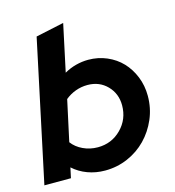

<svg xmlns="http://www.w3.org/2000/svg" viewBox="-111 -822 840 922"><g transform="rotate(-15 308.5 -361.5)"><path d="M589 -287Q589 -226 566 -172.5Q543 -119 504 -79Q465 -39 412 -16Q359 7 299 7Q253 7 212.5 -8Q172 -23 141 -51L130 0H-2L147 -700L287 -730L237 -496Q265 -512 295.5 -520Q326 -528 357 -528Q406 -528 449 -509.5Q492 -491 522.5 -459Q553 -427 571 -382.5Q589 -338 589 -287ZM322 -412Q291 -412 262.5 -401.5Q234 -391 211 -372L167 -169Q187 -142 221 -126Q255 -110 294 -110Q363 -110 410.5 -158Q458 -206 458 -275Q458 -333 419.5 -372.5Q381 -412 322 -412Z"/></g></svg>

Font: Red Hat Display
Style: Bold Italic
Weight: 700
Italic angle: -12°
Designer: Pentagram / MCKL
Foundry: Pentagram / MCKL
Version: Version 1.003; Red Hat Display Bold Italic